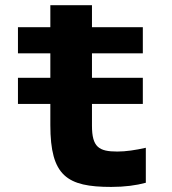

<svg xmlns="http://www.w3.org/2000/svg" viewBox="-20 -702 660 738"><path d="M407.5 16.5C459.5 16.5 503.5 10.5 540.5 0.5V-134C500.5 -125 464 -119.5 431 -119.5C360 -119.5 333.5 -136.5 333.5 -219V-302.5H529V-403H333.5V-497H529V-597.5H333.5V-682H173.5V-597.5H49V-497H173.5V-403H49V-302.5H173.5V-221.5C173.5 -25.5 237.5 16.5 407.5 16.5Z"/></svg>

Font: Monaspace Neon ExtraBold
Style: Regular
Weight: 800
Designer: Riley Cran & the Lettermatic Team
Foundry: Lettermatic
Version: Version 1.200 (Monaspace Neon)